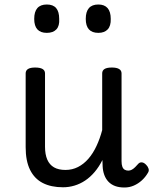

<svg xmlns="http://www.w3.org/2000/svg" viewBox="-20 -815 686 853"><path d="M260 17Q207 17 170 -2Q133 -21 113.5 -60.5Q94 -100 94 -161V-489Q94 -502 104.5 -508.5Q115 -515 136 -515Q158 -515 169 -508.5Q180 -502 180 -489V-163Q180 -129 190 -106Q200 -83 220 -71.5Q240 -60 271 -60Q301 -60 326.5 -73Q352 -86 372.5 -109.5Q393 -133 408.5 -166Q424 -199 434 -237V-489Q434 -502 444.5 -508.5Q455 -515 477 -515Q498 -515 509 -508.5Q520 -502 520 -489V-99Q520 -84 523.5 -74.5Q527 -65 534 -61Q541 -57 550 -57Q558 -57 565.5 -61Q573 -65 580.5 -72.5Q588 -80 595 -88Q602 -95 611.5 -93.5Q621 -92 630 -82Q637 -75 640 -65.5Q643 -56 637 -47Q626 -28 610 -13.5Q594 1 574.5 9.5Q555 18 533 18Q509 18 491.5 11.5Q474 5 462 -7.5Q450 -20 443.5 -37.5Q437 -55 436 -76L435 -104Q420 -74 400.5 -51Q381 -28 358.5 -13Q336 2 311 9.5Q286 17 260 17ZM188 -669Q160 -669 146 -684.5Q132 -700 132 -731Q132 -763 146 -779Q160 -795 188 -795Q216 -795 229.5 -779Q243 -763 243 -731Q245 -700 230.5 -684.5Q216 -669 188 -669ZM417 -669Q389 -669 375 -684.5Q361 -700 361 -731Q361 -763 375 -779Q389 -795 417 -795Q444 -795 458 -779Q472 -763 472 -731Q473 -700 458.5 -684.5Q444 -669 417 -669Z"/></svg>

Font: Playwrite HR Lijeva
Style: Regular
Weight: 400
Designer: Veronika Burian, José Scaglione
Foundry: TypeTogether
Version: Version 1.002